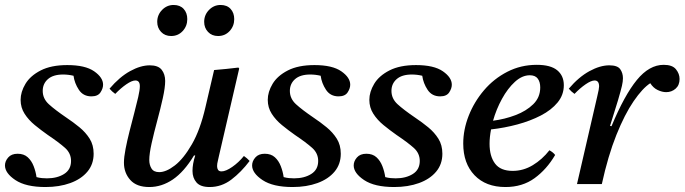

<svg xmlns="http://www.w3.org/2000/svg" viewBox="-20 -741 2756 773"><path d="M163 12Q84 12 42 -16Q0 -44 0 -75Q0 -92 13 -107Q26 -122 51 -122Q76 -122 91.5 -108Q107 -94 115.5 -72Q124 -50 127 -28Q138 -25 148.5 -24Q159 -23 169 -23Q210 -23 238 -40.5Q266 -58 266 -93Q266 -124 242 -145.5Q218 -167 172 -198Q145 -217 120 -237.5Q95 -258 79 -283Q63 -308 63 -339Q63 -371 82.5 -403.5Q102 -436 144 -457.5Q186 -479 251 -479Q323 -479 359 -454Q395 -429 395 -400Q395 -385 384.5 -369Q374 -353 348 -353Q315 -353 297.5 -379.5Q280 -406 276 -436Q255 -441 234 -441Q194 -441 173 -422.5Q152 -404 152 -375Q152 -344 176.5 -321.5Q201 -299 248 -267Q275 -249 300 -228.5Q325 -208 341 -182.5Q357 -157 357 -122Q357 -80 332 -50Q307 -20 263 -4Q219 12 163 12Z M807 -309 842 -459Q866 -461 891 -463.5Q916 -466 940 -469L943 -465L861 -111Q860 -104 857 -93Q854 -82 854 -72Q854 -63 858 -57Q862 -51 872 -51Q889 -51 915 -69Q941 -87 962 -113Q975 -104 985 -93Q951 -48 911.5 -18Q872 12 824 12Q787 12 771 -6.5Q755 -25 755 -53Q755 -81 766 -115H761Q721 -49 676 -18.5Q631 12 581 12Q530 12 504.5 -16.5Q479 -45 479 -86Q479 -108 485.5 -141.5Q492 -175 501.5 -212.5Q511 -250 520.5 -286Q530 -322 536.5 -350.5Q543 -379 543 -394Q543 -417 525 -417Q511 -417 488.5 -401.5Q466 -386 444 -363Q437 -368 431.5 -373Q426 -378 421 -384Q461 -431 503.5 -454.5Q546 -478 583 -478Q617 -478 631 -460Q645 -442 645 -415Q645 -389 635.5 -346Q626 -303 613 -255Q600 -207 590.5 -164.5Q581 -122 581 -97Q581 -77 590 -62.5Q599 -48 621 -48Q649 -48 684 -75Q719 -102 752.5 -160Q786 -218 807 -309ZM669 -596Q644 -596 628.5 -612.5Q613 -629 613 -653Q613 -681 632.5 -701Q652 -721 679 -721Q705 -721 719.5 -705Q734 -689 734 -664Q734 -636 715.5 -616Q697 -596 669 -596ZM858 -596Q833 -596 817.5 -612.5Q802 -629 802 -653Q802 -681 821.5 -701Q841 -721 868 -721Q894 -721 908.5 -705Q923 -689 923 -664Q923 -636 904.5 -616Q886 -596 858 -596Z M1158 12Q1079 12 1037 -16Q995 -44 995 -75Q995 -92 1008 -107Q1021 -122 1046 -122Q1071 -122 1086.5 -108Q1102 -94 1110.5 -72Q1119 -50 1122 -28Q1133 -25 1143.5 -24Q1154 -23 1164 -23Q1205 -23 1233 -40.5Q1261 -58 1261 -93Q1261 -124 1237 -145.5Q1213 -167 1167 -198Q1140 -217 1115 -237.5Q1090 -258 1074 -283Q1058 -308 1058 -339Q1058 -371 1077.5 -403.5Q1097 -436 1139 -457.5Q1181 -479 1246 -479Q1318 -479 1354 -454Q1390 -429 1390 -400Q1390 -385 1379.5 -369Q1369 -353 1343 -353Q1310 -353 1292.5 -379.5Q1275 -406 1271 -436Q1250 -441 1229 -441Q1189 -441 1168 -422.5Q1147 -404 1147 -375Q1147 -344 1171.5 -321.5Q1196 -299 1243 -267Q1270 -249 1295 -228.5Q1320 -208 1336 -182.5Q1352 -157 1352 -122Q1352 -80 1327 -50Q1302 -20 1258 -4Q1214 12 1158 12Z M1567 12Q1488 12 1446 -16Q1404 -44 1404 -75Q1404 -92 1417 -107Q1430 -122 1455 -122Q1480 -122 1495.5 -108Q1511 -94 1519.5 -72Q1528 -50 1531 -28Q1542 -25 1552.5 -24Q1563 -23 1573 -23Q1614 -23 1642 -40.5Q1670 -58 1670 -93Q1670 -124 1646 -145.5Q1622 -167 1576 -198Q1549 -217 1524 -237.5Q1499 -258 1483 -283Q1467 -308 1467 -339Q1467 -371 1486.5 -403.5Q1506 -436 1548 -457.5Q1590 -479 1655 -479Q1727 -479 1763 -454Q1799 -429 1799 -400Q1799 -385 1788.5 -369Q1778 -353 1752 -353Q1719 -353 1701.5 -379.5Q1684 -406 1680 -436Q1659 -441 1638 -441Q1598 -441 1577 -422.5Q1556 -404 1556 -375Q1556 -344 1580.5 -321.5Q1605 -299 1652 -267Q1679 -249 1704 -228.5Q1729 -208 1745 -182.5Q1761 -157 1761 -122Q1761 -80 1736 -50Q1711 -20 1667 -4Q1623 12 1567 12Z M2250 -398Q2250 -359 2225 -328.5Q2200 -298 2157.5 -276Q2115 -254 2063 -240Q2011 -226 1957 -220Q1951 -189 1951 -162Q1951 -112 1973 -82.5Q1995 -53 2044 -53Q2087 -53 2125 -76Q2163 -99 2192 -136Q2208 -127 2215 -117Q2181 -59 2132 -23.5Q2083 12 2015 12Q1936 12 1890.5 -35.5Q1845 -83 1845 -163Q1845 -219 1867 -275Q1889 -331 1928.5 -377.5Q1968 -424 2022.5 -452Q2077 -480 2141 -480Q2197 -480 2223.5 -458Q2250 -436 2250 -398ZM1965 -255Q2012 -261 2055.5 -277.5Q2099 -294 2127 -321.5Q2155 -349 2155 -389Q2155 -411 2145 -424.5Q2135 -438 2113 -438Q2082 -438 2053 -411.5Q2024 -385 2001 -343Q1978 -301 1965 -255Z M2403 0H2303L2385 -355Q2392 -384 2392 -393Q2392 -417 2374 -417Q2360 -417 2337.5 -401.5Q2315 -386 2293 -363Q2286 -368 2280.5 -373Q2275 -378 2270 -384Q2310 -431 2353 -454.5Q2396 -478 2433 -478Q2466 -478 2477 -462.5Q2488 -447 2488 -426Q2488 -413 2484 -395.5Q2480 -378 2468 -337L2436 -234L2442 -233Q2494 -358 2544 -419Q2594 -480 2652 -480Q2687 -480 2701.5 -462Q2716 -444 2716 -423Q2716 -398 2700 -384Q2684 -370 2662 -370Q2646 -370 2628 -378.5Q2610 -387 2598 -406Q2567 -386 2531 -333.5Q2495 -281 2461.5 -197.5Q2428 -114 2403 0Z"/></svg>

Font: Tiro Bangla
Style: Italic
Weight: 400
Italic angle: -11°
Designer: Bangla: John Hudson & Fiona Ross, assisted by Neelakash Kshetrimayum. Latin: John Hudson with Paul Hanslow, assisted by 
Foundry: Tiro Typeworks Ltd.
Version: Version 1.60